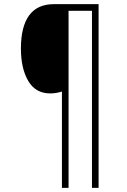

<svg xmlns="http://www.w3.org/2000/svg" viewBox="-20 -780 614 927"><path d="M456 127H424V-728H311V127H279V-338Q266 -334 252.5 -331.5Q239 -329 222 -329Q152 -329 116.5 -389Q81 -449 81 -546Q81 -651 120.5 -705.5Q160 -760 241 -760H456Z"/></svg>

Font: Noto Sans Arabic UI SmCn XLt
Style: Regular
Weight: 200
Width: 4
Designer: Monotype Design Team, Nadine Chahine and Nizar Qandah
Foundry: Monotype Imaging Inc.
Version: Version 2.010; ttfautohint (v1.8.4.7-5d5b)